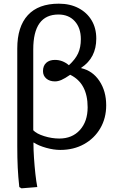

<svg xmlns="http://www.w3.org/2000/svg" viewBox="-20 -802 644 1045"><path d="M97 223 85 216Q79 161 76.5 110.5Q74 60 74 -7V-538Q74 -657 131.5 -719.5Q189 -782 300 -782Q361 -782 407 -758Q453 -734 478.5 -691.5Q504 -649 504 -592Q504 -487 422 -433V-431Q484 -417 521 -361.5Q558 -306 558 -229Q558 -159 526 -104Q494 -49 437.5 -17.5Q381 14 308 14Q272 14 231 2.5Q190 -9 164 -26H162Q162 13 165 57.5Q168 102 172.5 143.5Q177 185 183 216ZM303 -48Q373 -48 415 -94.5Q457 -141 457 -218Q457 -349 362 -395Q333 -375 314.5 -367Q296 -359 279 -359Q250 -359 232 -374.5Q214 -390 214 -415Q214 -444 231.5 -460Q249 -476 279 -476Q321 -476 355 -447Q390 -479 405 -511.5Q420 -544 420 -589Q420 -650 387 -686.5Q354 -723 298 -723Q161 -723 161 -533V-93Q179 -74 220.5 -61Q262 -48 303 -48Z"/></svg>

Font: Text Regular
Style: Regular
Weight: 400
Designer: Latin by Veronika Burian and Jose Scaglione. Greek by Irene Vlachou. Cyrillic by Vera Evstafieva.
Foundry: TypeTogether
Version: Version 3.002